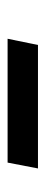

<svg xmlns="http://www.w3.org/2000/svg" viewBox="168 -876 118 493"><g transform="rotate(90 226.5 -630.0)"><path d="M96 -669H413L398 -591H80Z"/></g></svg>

Font: Cabin SemiBold
Style: Italic
Weight: 600
Italic angle: -7°
Designer: Pablo Impallari
Foundry: Pablo Impallari. http://www.impallari.com Igino Marini. http://www.ikern.com
Version: Version 2.200